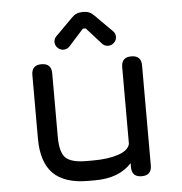

<svg xmlns="http://www.w3.org/2000/svg" viewBox="-51 -760 765 809"><g transform="rotate(-5 331.0 -355.5)"><path d="M234 -560Q220 -560 209.5 -570.5Q199 -581 199 -595Q199 -609 209 -619L282 -692Q300 -711 326 -711H332Q358 -711 376 -692L449 -619Q459 -609 459 -595Q459 -581 448.5 -570.5Q438 -560 424 -560Q408 -560 399 -570L335 -641H323L259 -570Q249 -560 234 -560ZM94 -465Q94 -507 136 -507Q178 -507 178 -465V-196Q178 -131 201.5 -107.5Q225 -84 290 -84H318Q381 -84 424.5 -98.5Q468 -113 474 -141V-465Q474 -507 516 -507Q558 -507 558 -465V-42Q558 0 516 0Q474 0 474 -42V-59Q421 0 318 0H290Q190 0 142 -48Q94 -96 94 -196Z"/></g></svg>

Font: Jura
Style: Bold
Weight: 700
Designer: Daniel Johnson, Alexei Vanyashin
Foundry: Daniel Johnson
Version: Version 5.103